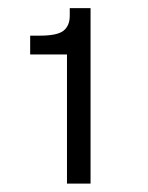

<svg xmlns="http://www.w3.org/2000/svg" viewBox="-20 -843 361 469"><path d="M53.7 -710V-755.9H77.1Q120.1 -755.9 135.3 -768.1Q150.4 -780.3 150.4 -804.7V-823.2H201.2V-394.5H143.6V-710Z"/></svg>

Font: Batunionen A1
Style: Regular
Weight: 400
Designer: HanYang I&C Co.,Ltd.
Foundry: HanYang I&C Co.,Ltd.
Version: Version 2.50; ttfautohint (v1.6)